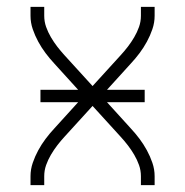

<svg xmlns="http://www.w3.org/2000/svg" viewBox="-20 -540 540 560"><path d="M69 0V-26Q69 -46 75.5 -65Q82 -84 91.5 -101.5Q101 -119 113 -135Q125 -151 139 -166L208 -242H98V-278H208L139 -354Q125 -369 113 -385Q101 -401 91.5 -418.5Q82 -436 75.5 -455Q69 -474 69 -494V-520H109V-494Q109 -477 114.5 -461.5Q120 -446 128.5 -431.5Q137 -417 147 -404Q157 -391 168 -379L250 -289L332 -379Q343 -391 353 -404Q363 -417 371.5 -431.5Q380 -446 385.5 -461.5Q391 -477 391 -494V-520H431V-494Q431 -474 424.5 -455Q418 -436 408.5 -418.5Q399 -401 387 -385Q375 -369 361 -354L292 -278H402V-242H292L361 -166Q375 -151 387 -135Q399 -119 408.5 -101.5Q418 -84 424.5 -65Q431 -46 431 -26V0H391V-26Q391 -43 385.5 -58.5Q380 -74 371.5 -88.5Q363 -103 353 -116Q343 -129 332 -141L250 -231L168 -141Q157 -129 147 -116Q137 -103 128.5 -88.5Q120 -74 114.5 -58.5Q109 -43 109 -26V0Z"/></svg>

Font: Iosevka Curly Extralight
Style: Regular
Weight: 200
Monospace: yes
Designer: Belleve Invis
Foundry: Belleve Invis
Version: Version 22.1.2; ttfautohint (v1.8.4)